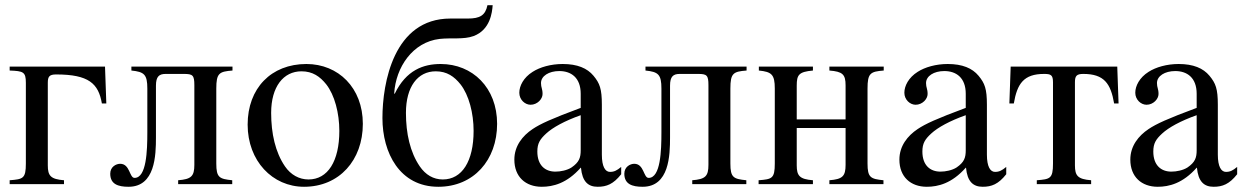

<svg xmlns="http://www.w3.org/2000/svg" viewBox="-20 -705 4760 735"><path d="M387 -309 382 -450H17V-435C69 -433 79 -430 79 -388V-79C79 -21 68 -19 17 -15V0H225V-15C174 -19 163 -32 163 -72V-388C163 -412 169 -420 195 -420C320 -420 357 -385 370 -309Z M870 -450H483V-435C532 -430 544 -420 544 -366V-199C544 -128 541 -24 495 -24C475 -24 478 -78 440 -78C425 -78 402 -67 402 -40C402 0 432 10 472 10C574 10 577 -110 577 -179V-377C577 -412 589 -422 614 -422H684C718 -422 724 -417 724 -379V-74C724 -30 712 -19 662 -15V0H869V-15C820 -20 808 -25 808 -79V-366C808 -425 819 -431 870 -435Z M1279 -204C1279 -88 1235 -18 1161 -18C1125 -18 1093 -36 1071 -68C1034 -122 1018 -194 1018 -273C1018 -373 1065 -432 1134 -432C1177 -432 1205 -412 1229 -382C1261 -341 1279 -272 1279 -204ZM1369 -231C1369 -369 1275 -460 1153 -460C1018 -460 928 -367 928 -228C928 -89 1023 10 1144 10C1279 10 1369 -92 1369 -231Z M1793 -204C1793 -88 1749 -18 1675 -18C1639 -18 1609 -36 1587 -68C1550 -122 1534 -194 1534 -273C1534 -373 1579 -432 1648 -432C1691 -432 1719 -412 1743 -382C1775 -341 1793 -272 1793 -204ZM1489 -347C1495 -448 1560 -544 1663 -556C1708 -561 1755 -553 1793 -567C1857 -591 1864 -658 1866 -685H1846C1838 -646 1817 -634 1771 -634H1704C1487 -634 1444 -387 1444 -253C1444 -120 1510 10 1658 10C1793 10 1883 -92 1883 -231C1883 -369 1789 -460 1667 -460C1601 -460 1535 -437 1491 -346Z M2203 -130C2203 -101 2197 -84 2168 -64C2151 -53 2126 -48 2106 -48C2067 -48 2037 -72 2037 -125C2037 -156 2047 -172 2071 -194C2096 -217 2141 -242 2203 -264ZM2358 -66C2341 -52 2331 -47 2315 -47C2297 -47 2284 -67 2284 -113V-304C2284 -365 2276 -386 2252 -415C2228 -444 2190 -460 2134 -460C2089 -460 2047 -448 2019 -430C1984 -408 1968 -376 1968 -350C1968 -323 1990 -304 2011 -304C2037 -304 2057 -326 2057 -345C2057 -366 2051 -369 2051 -387C2051 -414 2081 -433 2121 -433C2166 -433 2203 -408 2203 -346V-292C2090 -250 2049 -231 2019 -211C1980 -185 1949 -146 1949 -94C1949 -28 1992 10 2054 10C2097 10 2150 -3 2203 -63H2204C2209 -10 2231 10 2268 10C2302 10 2328 0 2358 -38Z M2838 -450H2451V-435C2500 -430 2512 -420 2512 -366V-199C2512 -128 2509 -24 2463 -24C2443 -24 2446 -78 2408 -78C2393 -78 2370 -67 2370 -40C2370 0 2400 10 2440 10C2542 10 2545 -110 2545 -179V-377C2545 -412 2557 -422 2582 -422H2652C2686 -422 2692 -417 2692 -379V-74C2692 -30 2680 -19 2630 -15V0H2837V-15C2788 -20 2776 -25 2776 -79V-366C2776 -425 2787 -431 2838 -435Z M3363 -450H3155V-435C3206 -431 3217 -420 3217 -378V-248H3030V-377C3030 -419 3038 -430 3092 -435V-450H2885V-435C2934 -430 2946 -420 2946 -366V-79C2946 -21 2935 -19 2884 -15V0H3092V-15C3041 -19 3030 -32 3030 -72V-215H3217V-74C3217 -30 3205 -19 3155 -15V0H3362V-15C3313 -20 3301 -25 3301 -79V-366C3301 -425 3312 -431 3363 -435Z M3677 -130C3677 -101 3671 -84 3642 -64C3625 -53 3600 -48 3580 -48C3541 -48 3511 -72 3511 -125C3511 -156 3521 -172 3545 -194C3570 -217 3615 -242 3677 -264ZM3832 -66C3815 -52 3805 -47 3789 -47C3771 -47 3758 -67 3758 -113V-304C3758 -365 3750 -386 3726 -415C3702 -444 3664 -460 3608 -460C3563 -460 3521 -448 3493 -430C3458 -408 3442 -376 3442 -350C3442 -323 3464 -304 3485 -304C3511 -304 3531 -326 3531 -345C3531 -366 3525 -369 3525 -387C3525 -414 3555 -433 3595 -433C3640 -433 3677 -408 3677 -346V-292C3564 -250 3523 -231 3493 -211C3454 -185 3423 -146 3423 -94C3423 -28 3466 10 3528 10C3571 10 3624 -3 3677 -63H3678C3683 -10 3705 10 3742 10C3776 10 3802 0 3832 -38Z M4262 -309 4257 -450H3849L3844 -309H3861C3874 -385 3899 -422 3977 -422C4003 -422 4011 -418 4011 -390V-79C4011 -21 4000 -19 3949 -15V0H4157V-15C4106 -19 4095 -32 4095 -72V-390C4095 -414 4101 -422 4127 -422C4207 -422 4232 -385 4245 -309Z M4561 -130C4561 -101 4555 -84 4526 -64C4509 -53 4484 -48 4464 -48C4425 -48 4395 -72 4395 -125C4395 -156 4405 -172 4429 -194C4454 -217 4499 -242 4561 -264ZM4716 -66C4699 -52 4689 -47 4673 -47C4655 -47 4642 -67 4642 -113V-304C4642 -365 4634 -386 4610 -415C4586 -444 4548 -460 4492 -460C4447 -460 4405 -448 4377 -430C4342 -408 4326 -376 4326 -350C4326 -323 4348 -304 4369 -304C4395 -304 4415 -326 4415 -345C4415 -366 4409 -369 4409 -387C4409 -414 4439 -433 4479 -433C4524 -433 4561 -408 4561 -346V-292C4448 -250 4407 -231 4377 -211C4338 -185 4307 -146 4307 -94C4307 -28 4350 10 4412 10C4455 10 4508 -3 4561 -63H4562C4567 -10 4589 10 4626 10C4660 10 4686 0 4716 -38Z"/></svg>

Font: XITS
Style: Regular
Weight: 400
Designer: MicroPress Inc., with final additions and corrections provided by Coen Hoffman, Elsevier (retired)
Version: Version 1.302